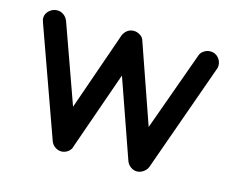

<svg xmlns="http://www.w3.org/2000/svg" viewBox="-83 -669 946 785"><g transform="rotate(15 390.0 -276.5)"><path d="M25 -490Q21 -501 21 -508Q21 -526 35.5 -539.5Q50 -553 70 -553Q84 -553 96 -544.5Q108 -536 114 -522L233 -189L349 -522Q355 -536 366.5 -544.5Q378 -553 393 -553Q407 -553 420.5 -544.5Q434 -536 437 -522L553 -189L673 -522Q677 -536 690 -544.5Q703 -553 717 -553Q738 -553 751 -538.5Q764 -524 764 -505Q764 -496 761 -490L598 -32Q593 -19 580 -10Q567 -1 553 -1Q539 -1 526.5 -10Q514 -19 509 -33L393 -364L278 -36Q275 -20 262 -10Q249 0 233 0Q219 0 206.5 -9Q194 -18 189 -32Z"/></g></svg>

Font: VDS
Style: Regular
Weight: 400
Designer: artmaker
Foundry: artmaker
Version: Version 1.000 2009 initial release